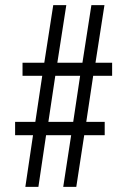

<svg xmlns="http://www.w3.org/2000/svg" viewBox="-20 -718 473 750"><path d="M79 12 109 -190H39V-242H118L145 -422H68V-473H153L188 -698H239L204 -473H302L337 -698H388L353 -473H418V-422H344L317 -242H389V-190H309L278 12H227L258 -190H160L130 12ZM169 -242H266L293 -422H196Z"/></svg>

Font: Archivo ExtraCondensed Light
Style: Italic
Weight: 300
Width: 2
Italic angle: -10°
Designer: Hector Gatti
Foundry: Omnibus-Type
Version: Version 2.001